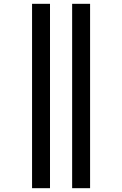

<svg xmlns="http://www.w3.org/2000/svg" viewBox="-20 -843 640 1006"><path d="M358 143V-823H452V143ZM148 143V-823H242V143Z"/></svg>

Font: Iosevka Curly Medium Extended
Style: Regular
Weight: 500
Width: 7
Monospace: yes
Designer: Belleve Invis
Foundry: Belleve Invis
Version: Version 11.1.0; ttfautohint (v1.8.3)